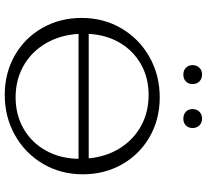

<svg xmlns="http://www.w3.org/2000/svg" viewBox="-52 -836 893 830"><g transform="rotate(90 395.0 -420.5)"><path d="M261 -806Q261 -824 272.5 -835.5Q284 -847 302 -847Q320 -847 331.5 -835.5Q343 -824 343 -806Q343 -788 331.5 -777Q320 -766 302 -766Q284 -766 272.5 -777Q261 -788 261 -806ZM451 -806Q451 -824 462.5 -835.5Q474 -847 493 -847Q510 -847 521.5 -835.5Q533 -824 533 -806Q533 -788 521.5 -777Q510 -766 493 -766Q474 -766 462.5 -777Q451 -788 451 -806ZM733 -332Q733 -236 687.5 -159Q642 -82 563.5 -38Q485 6 390 6Q295 6 219 -37.5Q143 -81 100 -157Q57 -233 57 -326Q57 -422 102.5 -499Q148 -576 226.5 -620Q305 -664 400 -664Q495 -664 571 -620.5Q647 -577 690 -501Q733 -425 733 -332ZM126 -357H664Q657 -433 620 -492Q583 -551 523.5 -583.5Q464 -616 390 -616Q316 -616 257.5 -583Q199 -550 164.5 -491.5Q130 -433 126 -357ZM666 -313H126Q131 -233 167 -171.5Q203 -110 263.5 -75.5Q324 -41 400 -41Q476 -41 536 -75.5Q596 -110 630.5 -172Q665 -234 666 -313Z"/></g></svg>

Font: Isabella Sans
Style: Regular
Weight: 400
Designer: Original fonts by Christian Thalmann (Catharsis Fonts), Modifications by Cristiano Sobral
Version: Version 0.002;July 12, 2020;FontCreator 13.0.0.2655 64-bit; 